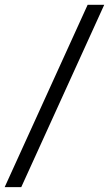

<svg xmlns="http://www.w3.org/2000/svg" viewBox="-48 -743 456 802"><path d="M-28.5 38.7 318.1 -723H387.4L40.8 38.7Z"/></svg>

Font: Public Sans Thin
Style: Italic
Weight: 100
Italic angle: -8°
Designer: The Public Sans project authors (U.S. Web Design System). Libre Franklin designed by Pablo Impallari and Rodrigo Fuenzal
Version: Version 2.000